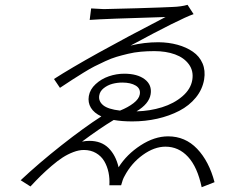

<svg xmlns="http://www.w3.org/2000/svg" viewBox="-20 -746 996 800"><path d="M393.5 -348Q389.6 -324.2 410 -307.5Q430.4 -290.8 480.1 -285.2Q513.1 -298.3 536.2 -316.1Q559.3 -333.8 562.5 -353Q566.4 -376.8 545.5 -389.4Q524.5 -402 489.7 -402Q468.4 -402 448.3 -396.7Q428.3 -391.3 412.3 -378.7Q396.3 -366.1 393.5 -348ZM761.4 -725.9 786.6 -687.1Q731.9 -668.3 524.1 -556.1Q580.6 -570 640.3 -570Q682.9 -569.6 719.6 -559.5Q756.4 -549.4 783.7 -530.5Q811.1 -511.7 823.9 -481.9Q836.6 -452.1 830.6 -415.1Q823.5 -373.2 796 -339.5Q768.5 -305.8 727.1 -284.3Q685.7 -262.8 635.5 -251.4Q585.2 -240.1 530.9 -240.1Q488.3 -240.1 453.8 -246.1Q394.2 -210.2 321.7 -155.9Q337.4 -159.1 352.3 -159.1Q402 -159.1 432.2 -129.3Q462.4 -99.4 474.1 -49Q507.8 -102.6 565.7 -140.3Q623.6 -177.9 680.4 -177.9Q751.8 -177.9 801.3 -126.1Q850.9 -74.2 873.9 13.1L820.3 34.1Q802.6 -50.1 763.5 -92.5Q724.4 -134.9 669.4 -134.9Q622.9 -134.9 575.1 -100.5Q527.3 -66.1 498.9 -12.1Q491.1 1.1 484.7 25.9H435.7Q437.5 -1.8 432.2 -27.5Q426.8 -53.3 414.4 -74.4Q402 -95.5 380 -108.3Q358 -121.1 329.2 -121.1Q308.6 -121.1 285.3 -112.2Q262.1 -103.3 241.1 -89.8Q220.2 -76.3 195.3 -55Q170.5 -33.7 150.9 -14.6Q131.4 4.6 106.9 30.9L66.1 5Q141.3 -65.7 235.8 -140.3Q330.3 -214.8 402.3 -261Q371.8 -275.2 358.7 -297.1Q345.5 -318.9 350.1 -345.9Q354.8 -373.6 378.4 -395.4Q402 -417.3 433.6 -428.1Q465.2 -438.9 497.5 -438.9Q552.6 -438.9 583.3 -415.5Q614 -392 607.6 -353Q600.9 -313.2 548.7 -282Q604.8 -283.4 654.8 -299Q704.9 -314.6 739.9 -344.6Q774.9 -374.6 781.2 -413Q787.3 -450.3 767 -478Q746.8 -505.7 709.2 -519.4Q671.5 -533 623.2 -533Q593.4 -533 566.4 -530.5Q539.4 -528.1 513.3 -521.8Q487.2 -515.6 465.6 -509.2Q443.9 -502.8 418.3 -490.9Q392.8 -479 373.8 -469.5Q354.8 -459.9 327.2 -442.8Q299.7 -425.8 280.7 -413.5Q261.7 -401.3 229.8 -380L204.9 -416.9Q344.5 -506.7 669.7 -675.1Q412.6 -667.6 353.7 -663L359.7 -710.9Q402.3 -708.1 412.3 -708.1Q432.2 -708.1 549.7 -711.6Q667.3 -715.2 698.9 -717Q736.5 -718.4 761.4 -725.9Z"/></svg>

Font: Karasuma Gothic
Style: Light Italic
Weight: 300
Italic angle: 9.39998°
Designer: Rasmus Andersson / Ryoko Nishizuka
Foundry: rsms
Version: Version 1.00